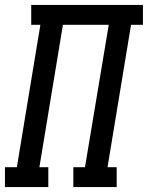

<svg xmlns="http://www.w3.org/2000/svg" viewBox="-44 -755 597 775"><path d="M-24 0V-80H24L119 -655H82V-735H533V-655H485L390 -80H427V0H252V-80H299L395 -655H210L115 -80H151V0Z"/></svg>

Font: Iosevka Slab Medium Oblique
Style: Regular
Weight: 500
Italic angle: -9°
Monospace: yes
Designer: Belleve Invis
Foundry: Belleve Invis
Version: Version 11.1.1; ttfautohint (v1.8.3)